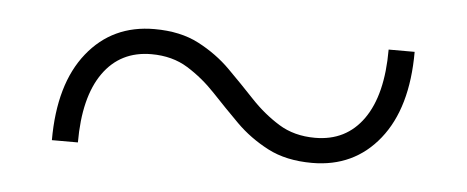

<svg xmlns="http://www.w3.org/2000/svg" viewBox="-27 -386 554 228"><g transform="rotate(5 250.0 -272.0)"><path d="M40 -201Q40 -268 70 -305.5Q100 -343 150 -343Q181 -343 203 -331.5Q225 -320 241.5 -303.5Q258 -287 273.5 -270.5Q289 -254 307.5 -242.5Q326 -231 351 -231Q388 -231 408.5 -260Q429 -289 429 -343H460Q460 -276 430 -238.5Q400 -201 350 -201Q319 -201 297 -212.5Q275 -224 258.5 -240.5Q242 -257 226.5 -273.5Q211 -290 192.5 -301.5Q174 -313 149 -313Q112 -313 91.5 -284Q71 -255 71 -201Z"/></g></svg>

Font: Spectral SC ExtraLight
Style: Regular
Weight: 275
Designer: Jean-Baptiste Levee
Foundry: Production Type
Version: Version 2.001